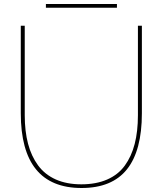

<svg xmlns="http://www.w3.org/2000/svg" viewBox="-20 -940 822 970"><path d="M696.8 -810.1V-368.2Q696.8 -178.7 621.3 -84.5Q545.9 9.8 392.1 9.8Q85 9.8 85 -368.2V-810.1H105V-357.9Q105 -277.3 121.6 -214.1Q138.2 -150.9 172.4 -104.5Q206.5 -58.1 261.7 -33.4Q316.9 -8.8 391.1 -8.8Q465.8 -8.8 521.2 -33Q576.7 -57.1 610.4 -103.3Q644 -149.4 660.4 -212.6Q676.8 -275.9 676.8 -357.9V-810.1ZM570.8 -919.9V-900.9H211.9V-919.9Z"/></svg>

Font: Sinkin Sans 100 Thin
Style: Regular
Weight: 100
Designer: Keith Bates
Foundry: K-Type
Version: Sinkin Sans (version 1.0)  by Keith Bates   •   © 2014   www